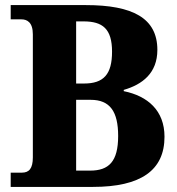

<svg xmlns="http://www.w3.org/2000/svg" viewBox="-20 -734 697 754"><path d="M22 0H345C533 0 626 -65 626 -197C626 -300 560 -357 466 -376V-381C539 -402 598 -447 598 -538C598 -663 501 -714 317 -714H22V-658H64C86 -658 109 -647 109 -599V-116C109 -72 94 -56 66 -56H22ZM310 -406H279V-650H308C383 -650 420 -621 420 -531C420 -442 387 -406 310 -406ZM334 -64H279V-342H336C412 -342 444 -296 444 -200C444 -99 407 -64 334 -64Z"/></svg>

Font: Noto Serif Bengali SemiCondensed ExtraBold
Style: Regular
Weight: 800
Width: 4
Designer: Juan Bruce, Universal Thirst, Indian Type Foundry and the Monotype Design Team.
Foundry: Monotype Imaging Inc.
Version: Version 2.003